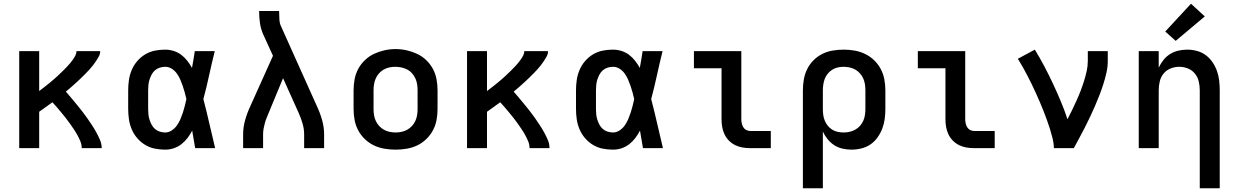

<svg xmlns="http://www.w3.org/2000/svg" viewBox="-20 -794 6640 1029"><path d="M83 0V-520H190V-306Q200 -314 210 -321.5Q220 -329 229.5 -336.5Q239 -344 248.5 -352Q258 -360 267.5 -368Q277 -376 286 -384.5Q295 -393 304 -401.5Q313 -410 322 -419Q331 -428 339.5 -437Q348 -446 356 -455.5Q364 -465 371 -475Q378 -485 384 -496.5Q390 -508 390 -520H517Q517 -505 510 -492Q503 -479 495 -467Q487 -455 478 -443.5Q469 -432 459.5 -421.5Q450 -411 439.5 -400.5Q429 -390 419 -380Q409 -370 398 -360Q387 -350 376.5 -340.5Q366 -331 355 -321.5Q344 -312 333 -303Q348 -286 362.5 -268.5Q377 -251 391.5 -233.5Q406 -216 420 -198Q434 -180 447 -161.5Q460 -143 472.5 -124Q485 -105 496 -85Q507 -65 516 -44Q525 -23 525 0H418Q418 -19 411 -36Q404 -53 395 -69.5Q386 -86 375.5 -101.5Q365 -117 354.5 -132Q344 -147 332.5 -161.5Q321 -176 309 -190.5Q297 -205 285 -219Q273 -233 261 -246Q243 -233 225.5 -220.5Q208 -208 190 -195V0Z M865 8Q837 8 809.5 2.5Q782 -3 758 -17.5Q734 -32 715.5 -53.5Q697 -75 686 -101Q675 -127 671 -154.5Q667 -182 667 -210V-310Q667 -338 671 -365.5Q675 -393 686 -419Q697 -445 715.5 -466.5Q734 -488 758 -502.5Q782 -517 809.5 -522.5Q837 -528 865 -528Q888 -528 910.5 -521Q933 -514 951 -500.5Q969 -487 983.5 -468.5Q998 -450 1009 -430Q1013 -453 1017 -475.5Q1021 -498 1024 -520H1131Q1115 -456 1101 -391.5Q1087 -327 1070 -263Q1087 -198 1102 -132Q1117 -66 1133 0H1026Q1022 -23 1018 -46.5Q1014 -70 1010 -94Q999 -73 985 -54.5Q971 -36 952.5 -21.5Q934 -7 911.5 0.5Q889 8 865 8ZM865 -84Q884 -84 900.5 -95Q917 -106 928 -121.5Q939 -137 946.5 -154.5Q954 -172 960 -190Q966 -208 970.5 -226.5Q975 -245 979 -263Q975 -281 970 -299Q965 -317 959 -334.5Q953 -352 945.5 -369Q938 -386 927 -401Q916 -416 900 -426Q884 -436 865 -436Q851 -436 836.5 -431.5Q822 -427 811 -417.5Q800 -408 793 -395Q786 -382 781.5 -368Q777 -354 775.5 -339.5Q774 -325 774 -310V-210Q774 -195 775.5 -180.5Q777 -166 781.5 -152Q786 -138 793 -125Q800 -112 811 -102.5Q822 -93 836.5 -88.5Q851 -84 865 -84Z M1283 0V-74Q1283 -113 1294 -151.5Q1305 -190 1322 -226L1443 -495L1390 -611Q1378 -639 1373.5 -668.5Q1369 -698 1369 -728V-735H1476V-728Q1476 -708 1477.5 -687.5Q1479 -667 1488 -649L1678 -226Q1695 -190 1706 -151.5Q1717 -113 1717 -74V0H1610V-74Q1610 -103 1601.5 -132Q1593 -161 1581 -188L1497 -375L1420 -189Q1414 -175 1408.5 -161Q1403 -147 1399 -132.5Q1395 -118 1392.5 -103.5Q1390 -89 1390 -74V0Z M2100 8Q2070 8 2040.5 3Q2011 -2 1984.5 -14.5Q1958 -27 1936 -48Q1914 -69 1900 -95Q1886 -121 1880.5 -150.5Q1875 -180 1875 -210V-310Q1875 -340 1880.5 -369.5Q1886 -399 1900 -425Q1914 -451 1936 -472Q1958 -493 1985 -505.5Q2012 -518 2041 -524.5Q2070 -531 2100 -531Q2130 -531 2159 -524.5Q2188 -518 2215 -505.5Q2242 -493 2264 -472Q2286 -451 2300 -425Q2314 -399 2319.5 -369.5Q2325 -340 2325 -310V-210Q2325 -180 2319.5 -150.5Q2314 -121 2300 -95Q2286 -69 2264 -48Q2242 -27 2215.5 -14.5Q2189 -2 2159.5 3Q2130 8 2100 8ZM2100 -84Q2116 -84 2132.5 -87.5Q2149 -91 2163 -99Q2177 -107 2188 -119Q2199 -131 2206 -146Q2213 -161 2215.5 -177.5Q2218 -194 2218 -210V-310Q2218 -326 2215.5 -342.5Q2213 -359 2206 -374Q2199 -389 2188 -401.5Q2177 -414 2162.5 -421.5Q2148 -429 2131.5 -432.5Q2115 -436 2098 -436Q2082 -436 2066 -432.5Q2050 -429 2036 -421Q2022 -413 2011 -400.5Q2000 -388 1993.5 -373Q1987 -358 1984.5 -342Q1982 -326 1982 -310V-210Q1982 -194 1984.5 -177.5Q1987 -161 1994 -146Q2001 -131 2012 -119Q2023 -107 2037 -99Q2051 -91 2067.5 -87.5Q2084 -84 2100 -84Z M2483 0V-520H2590V-306Q2600 -314 2610 -321.5Q2620 -329 2629.5 -336.5Q2639 -344 2648.5 -352Q2658 -360 2667.5 -368Q2677 -376 2686 -384.5Q2695 -393 2704 -401.5Q2713 -410 2722 -419Q2731 -428 2739.5 -437Q2748 -446 2756 -455.5Q2764 -465 2771 -475Q2778 -485 2784 -496.5Q2790 -508 2790 -520H2917Q2917 -505 2910 -492Q2903 -479 2895 -467Q2887 -455 2878 -443.5Q2869 -432 2859.5 -421.5Q2850 -411 2839.5 -400.5Q2829 -390 2819 -380Q2809 -370 2798 -360Q2787 -350 2776.5 -340.5Q2766 -331 2755 -321.5Q2744 -312 2733 -303Q2748 -286 2762.5 -268.5Q2777 -251 2791.5 -233.5Q2806 -216 2820 -198Q2834 -180 2847 -161.5Q2860 -143 2872.5 -124Q2885 -105 2896 -85Q2907 -65 2916 -44Q2925 -23 2925 0H2818Q2818 -19 2811 -36Q2804 -53 2795 -69.5Q2786 -86 2775.5 -101.5Q2765 -117 2754.5 -132Q2744 -147 2732.5 -161.5Q2721 -176 2709 -190.5Q2697 -205 2685 -219Q2673 -233 2661 -246Q2643 -233 2625.5 -220.5Q2608 -208 2590 -195V0Z M3265 8Q3237 8 3209.5 2.5Q3182 -3 3158 -17.5Q3134 -32 3115.5 -53.5Q3097 -75 3086 -101Q3075 -127 3071 -154.5Q3067 -182 3067 -210V-310Q3067 -338 3071 -365.5Q3075 -393 3086 -419Q3097 -445 3115.5 -466.5Q3134 -488 3158 -502.5Q3182 -517 3209.5 -522.5Q3237 -528 3265 -528Q3288 -528 3310.5 -521Q3333 -514 3351 -500.5Q3369 -487 3383.5 -468.5Q3398 -450 3409 -430Q3413 -453 3417 -475.5Q3421 -498 3424 -520H3531Q3515 -456 3501 -391.5Q3487 -327 3470 -263Q3487 -198 3502 -132Q3517 -66 3533 0H3426Q3422 -23 3418 -46.5Q3414 -70 3410 -94Q3399 -73 3385 -54.5Q3371 -36 3352.5 -21.5Q3334 -7 3311.5 0.5Q3289 8 3265 8ZM3265 -84Q3284 -84 3300.5 -95Q3317 -106 3328 -121.5Q3339 -137 3346.5 -154.5Q3354 -172 3360 -190Q3366 -208 3370.5 -226.5Q3375 -245 3379 -263Q3375 -281 3370 -299Q3365 -317 3359 -334.5Q3353 -352 3345.5 -369Q3338 -386 3327 -401Q3316 -416 3300 -426Q3284 -436 3265 -436Q3251 -436 3236.5 -431.5Q3222 -427 3211 -417.5Q3200 -408 3193 -395Q3186 -382 3181.5 -368Q3177 -354 3175.5 -339.5Q3174 -325 3174 -310V-210Q3174 -195 3175.5 -180.5Q3177 -166 3181.5 -152Q3186 -138 3193 -125Q3200 -112 3211 -102.5Q3222 -93 3236.5 -88.5Q3251 -84 3265 -84Z M4001 0Q3980 0 3959.5 -3.5Q3939 -7 3920.5 -16Q3902 -25 3887 -40Q3872 -55 3863 -74Q3854 -93 3850.5 -113.5Q3847 -134 3847 -155V-428H3699V-520H3953V-155Q3953 -144 3955.5 -132.5Q3958 -121 3964 -111.5Q3970 -102 3980 -97Q3990 -92 4001 -92H4111V0Z M4283 215V-310Q4283 -339 4288 -368Q4293 -397 4306 -423.5Q4319 -450 4340 -471Q4361 -492 4387 -505Q4413 -518 4442.5 -523Q4472 -528 4501 -528Q4530 -528 4559.5 -523Q4589 -518 4616 -505Q4643 -492 4664.5 -471.5Q4686 -451 4700 -424.5Q4714 -398 4719.5 -369Q4725 -340 4725 -310V-210Q4725 -183 4721.5 -156.5Q4718 -130 4708.5 -105Q4699 -80 4683 -57.5Q4667 -35 4645 -20Q4623 -5 4596.5 1.5Q4570 8 4543 8Q4519 8 4495 2.5Q4471 -3 4451 -16Q4431 -29 4415.5 -48Q4400 -67 4390 -89V215ZM4501 -84Q4517 -84 4533 -87.5Q4549 -91 4563.5 -99Q4578 -107 4589 -119.5Q4600 -132 4606.5 -146.5Q4613 -161 4615.5 -177.5Q4618 -194 4618 -210V-310Q4618 -326 4615.5 -342.5Q4613 -359 4606.5 -373.5Q4600 -388 4589 -400.5Q4578 -413 4564 -421Q4550 -429 4533.5 -432.5Q4517 -436 4501 -436Q4485 -436 4469.5 -432.5Q4454 -429 4440.5 -420.5Q4427 -412 4416.5 -399.5Q4406 -387 4400.5 -372.5Q4395 -358 4392.5 -342Q4390 -326 4390 -310V-210Q4390 -194 4392 -178.5Q4394 -163 4400 -148Q4406 -133 4416 -120.5Q4426 -108 4439.5 -99.5Q4453 -91 4469 -87.5Q4485 -84 4501 -84Z M5201 0Q5180 0 5159.5 -3.5Q5139 -7 5120.5 -16Q5102 -25 5087 -40Q5072 -55 5063 -74Q5054 -93 5050.5 -113.5Q5047 -134 5047 -155V-428H4899V-520H5153V-155Q5153 -144 5155.5 -132.5Q5158 -121 5164 -111.5Q5170 -102 5180 -97Q5190 -92 5201 -92H5311V0Z M5628 0Q5628 -26 5621.5 -51.5Q5615 -77 5607.5 -101.5Q5600 -126 5591 -150.5Q5582 -175 5572.5 -199.5Q5563 -224 5552.5 -248Q5542 -272 5531.5 -295.5Q5521 -319 5509.5 -342.5Q5498 -366 5486 -389Q5474 -412 5461.5 -434.5Q5449 -457 5435 -479L5526 -528Q5553 -484 5577 -438.5Q5601 -393 5623 -346Q5645 -299 5665 -251.5Q5685 -204 5701 -155Q5714 -179 5726 -204.5Q5738 -230 5749.5 -255Q5761 -280 5771 -306Q5781 -332 5789.5 -359Q5798 -386 5804 -413Q5810 -440 5810 -468V-520H5917V-468Q5917 -436 5910 -405Q5903 -374 5893.5 -344Q5884 -314 5872.5 -284.5Q5861 -255 5848.5 -226Q5836 -197 5822.5 -168.5Q5809 -140 5794.5 -111.5Q5780 -83 5765 -55.5Q5750 -28 5735 0Z M6410 215V-310Q6410 -334 6404.5 -357.5Q6399 -381 6384 -399.5Q6369 -418 6346.5 -427Q6324 -436 6300 -436Q6276 -436 6253.5 -427Q6231 -418 6216 -399.5Q6201 -381 6195.5 -357.5Q6190 -334 6190 -310V0H6083V-520H6190V-431Q6200 -453 6215 -472Q6230 -491 6250.5 -504Q6271 -517 6295 -522.5Q6319 -528 6343 -528Q6369 -528 6395 -521Q6421 -514 6442 -498.5Q6463 -483 6478 -461Q6493 -439 6502 -414Q6511 -389 6514 -362.5Q6517 -336 6517 -310V215ZM6281 -575 6225 -625 6363 -774 6437 -706Z"/></svg>

Font: Zed Mono Semibold Extended
Style: Regular
Weight: 600
Width: 7
Monospace: yes
Designer: Belleve Invis
Foundry: Belleve Invis
Version: Version 1.0.0; ttfautohint (v1.8.4)